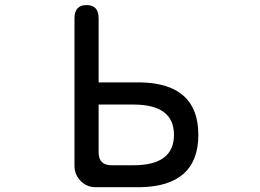

<svg xmlns="http://www.w3.org/2000/svg" viewBox="-20 -742 1040 769"><path d="M375 -412.1H543Q774.4 -407.2 774.4 -202.1Q774.4 2.9 543 7.8H363.3Q327.1 7.8 302.7 -17.6Q278.3 -43 278.3 -78.1V-668.9Q278.3 -721.7 326.7 -721.7Q375 -721.7 375 -668.9V-412.1ZM375 -323.2V-131.8Q375 -80.1 426.8 -80.1H514.6Q676.8 -80.1 676.8 -202.1Q676.8 -321.3 519.5 -323.2H375Z"/></svg>

Font: jf-openhuninn-1.0
Style: Regular
Weight: 400
Designer: [Kosugi Maru]
      Designed by Motoya company      

      [Varela Round]
      Joe Prince(Latin component); Avraham Co
Foundry: justfont CO.,LTD.
Version: 1.0